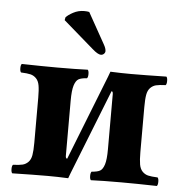

<svg xmlns="http://www.w3.org/2000/svg" viewBox="-50 -716 732 766"><g transform="rotate(5 316.5 -333.0)"><path d="M240.2 -75.2 374 -415Q375.5 -418.9 377.9 -425.5Q380.4 -432.1 381.8 -436Q425.8 -434.1 463.9 -434.1Q520 -434.1 606 -436Q610.4 -431.6 610.4 -418.9Q610.4 -406.2 606 -401.9Q580.6 -400.9 567.6 -397.7Q554.7 -394.5 544.9 -384.5Q535.2 -374.5 532 -356.7Q528.8 -338.9 528.8 -307.1V-127Q528.8 -95.2 532 -77.4Q535.2 -59.6 544.9 -49.6Q554.7 -39.6 567.6 -36.4Q580.6 -33.2 606 -32.2Q610.4 -27.8 610.4 -15.1Q610.4 -2.4 606 2Q522 0 463.9 0Q387.7 0 341.8 2Q337.4 -2.4 337.4 -15.1Q337.4 -27.8 341.8 -32.2Q364.7 -33.7 375.5 -39.8Q386.2 -45.9 392.6 -65.9Q398.9 -85.9 398.9 -127V-347.2Q398.9 -358.9 393.1 -358.9L258.8 -19Q257.3 -15.1 254.9 -8.5Q252.4 -2 251 2Q207 0 168.9 0Q112.8 0 26.9 2Q22.5 -2.4 22.5 -15.1Q22.5 -27.8 26.9 -32.2Q52.2 -33.2 65.2 -36.4Q78.1 -39.6 87.9 -49.6Q97.7 -59.6 100.8 -77.4Q104 -95.2 104 -127V-307.1Q104 -338.9 100.8 -356.7Q97.7 -374.5 87.9 -384.5Q78.1 -394.5 65.2 -397.7Q52.2 -400.9 26.9 -401.9Q22.5 -406.2 22.5 -418.9Q22.5 -431.6 26.9 -436Q110.8 -434.1 168.9 -434.1Q245.1 -434.1 291 -436Q295.4 -431.6 295.4 -418.9Q295.4 -406.2 291 -401.9Q268.1 -400.4 257.3 -394.3Q246.6 -388.2 240.2 -368.2Q233.9 -348.1 233.9 -307.1V-86.9Q233.9 -75.2 240.2 -75.2ZM276.9 -666 346.2 -542Q355 -526.4 355 -516.1Q355 -509.8 349.9 -504.9Q344.7 -500 337.9 -500Q325.7 -500 303.2 -520L182.1 -625L184.1 -636.2Q192.9 -646.5 213.1 -657.2Q233.4 -668 256.8 -668Q269 -668 276.9 -666Z"/></g></svg>

Font: Common Serif
Style: Bold
Weight: 700
Designer: Philipp H. Poll, Khaled Hosny
Foundry: Stefan Peev, Context Ltd.
Version: Version 1.026